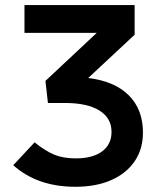

<svg xmlns="http://www.w3.org/2000/svg" viewBox="-20 -713 626 743"><path d="M271.5 9.8Q124.5 9.8 31.2 -73.7L113.8 -162.1Q155.3 -128.9 189.7 -114.5Q224.1 -100.1 273.9 -100.1Q338.9 -100.1 375.2 -127.2Q411.6 -154.3 411.6 -202.6Q411.6 -256.3 364.5 -285.4Q317.4 -314.5 231.4 -314.5H165.5L155.8 -399.9L354.5 -585.9H74.7V-693.4H501V-578.6L321.3 -411.1Q423.3 -398.9 478.3 -344.2Q533.2 -289.6 533.2 -199.7Q533.2 -136.2 501.2 -89.1Q469.2 -42 410.6 -16.1Q352.1 9.8 271.5 9.8Z"/></svg>

Font: Cascadia Mono NF SemiBold
Style: Regular
Weight: 600
Monospace: yes
Designer: Aaron Bell
Foundry: Saja Typeworks
Version: Version 2404.023; ttfautohint (v1.8.4)